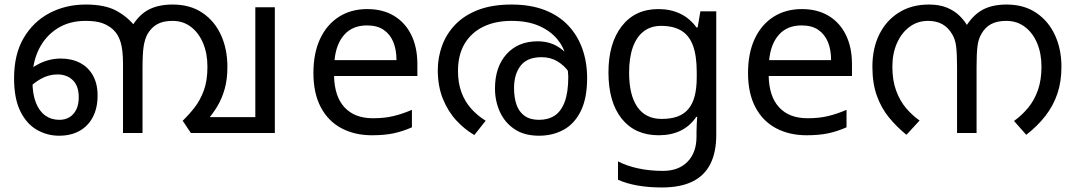

<svg xmlns="http://www.w3.org/2000/svg" viewBox="-20 -586 4736 846"><path d="M358 -566Q442 -566 492 -539Q542 -512 576 -469L596 -428L608 -266V0H522V-306Q522 -365 511.5 -400Q501 -435 478 -456Q457 -475 429.5 -484.5Q402 -494 357 -494Q285 -494 232.5 -460.5Q180 -427 151.5 -369.5Q123 -312 123 -239V-228Q123 -172 138 -134Q153 -96 179.5 -77Q206 -58 242 -58Q267 -58 286 -69.5Q305 -81 316 -103Q327 -125 327 -157Q327 -207 301 -232.5Q275 -258 233 -258Q194 -258 159 -238Q124 -218 95 -186L80 -248Q109 -284 154 -306Q199 -328 248 -328Q296 -328 332.5 -309Q369 -290 389.5 -253.5Q410 -217 410 -165Q410 -110 389 -70Q368 -30 330 -9Q292 12 240 12Q188 12 142.5 -14Q97 -40 69.5 -96Q42 -152 42 -241Q42 -347 84.5 -419Q127 -491 198.5 -528.5Q270 -566 358 -566ZM1191 -554V0H821L785 -54Q813 -81 837.5 -112.5Q862 -144 878 -187Q894 -230 894 -292Q894 -350 875 -395.5Q856 -441 821.5 -467.5Q787 -494 740 -494Q699 -494 673 -479.5Q647 -465 630 -436Q618 -414 613 -382Q608 -350 608 -285V0H522V-258L571 -422L566 -477Q596 -524 638 -545Q680 -566 741 -566Q818 -566 872 -529.5Q926 -493 954 -431Q982 -369 982 -292Q982 -236 970 -194Q958 -152 939 -120Q920 -88 897 -61L877 -70H1105V-554Z M1598 -546Q1667 -546 1716.5 -516Q1766 -486 1792.5 -431.5Q1819 -377 1819 -304V-251H1452Q1454 -160 1498.5 -112.5Q1543 -65 1623 -65Q1674 -65 1713.5 -74.5Q1753 -84 1795 -102V-25Q1754 -7 1714 1.5Q1674 10 1619 10Q1543 10 1484.5 -21Q1426 -52 1393.5 -113.5Q1361 -175 1361 -264Q1361 -352 1390.5 -415Q1420 -478 1473.5 -512Q1527 -546 1598 -546ZM1597 -474Q1534 -474 1497.5 -433.5Q1461 -393 1454 -321H1727Q1727 -367 1713 -401Q1699 -435 1670.5 -454.5Q1642 -474 1597 -474Z M2234 -566Q2317 -566 2379.5 -542Q2442 -518 2483.5 -474Q2525 -430 2546 -371Q2567 -312 2567 -242Q2567 -153 2539 -96.5Q2511 -40 2463 -14Q2415 12 2355 12Q2290 12 2247 -17Q2204 -46 2182.5 -93.5Q2161 -141 2161 -196Q2161 -291 2212 -347.5Q2263 -404 2349 -404Q2405 -404 2446.5 -375Q2488 -346 2512 -301Q2536 -256 2538 -206L2513 -209Q2506 -240 2486.5 -268.5Q2467 -297 2436.5 -315.5Q2406 -334 2366 -334Q2303 -334 2274 -296.5Q2245 -259 2245 -198Q2245 -156 2256 -124.5Q2267 -93 2291.5 -75.5Q2316 -58 2355 -58Q2396 -58 2424.5 -77Q2453 -96 2468.5 -138Q2484 -180 2484 -248Q2484 -250 2482.5 -270Q2481 -290 2477 -310Q2476 -315 2476 -323Q2476 -331 2474 -335Q2465 -378 2435 -414Q2405 -450 2355 -472Q2305 -494 2234 -494Q2162 -494 2109 -468Q2056 -442 2027 -393Q1998 -344 1998 -273Q1998 -221 2013 -180Q2028 -139 2055.5 -108Q2083 -77 2120 -54L2070 9Q2027 -16 1990.5 -55.5Q1954 -95 1931.5 -150.5Q1909 -206 1909 -277Q1909 -333 1928 -385Q1947 -437 1986.5 -478Q2026 -519 2087.5 -542.5Q2149 -566 2234 -566Z M2881 -546Q2934 -546 2976.5 -526Q3019 -506 3049 -465H3054L3066 -536H3136V9Q3136 85 3110 136.5Q3084 188 3031 214Q2978 240 2896 240Q2838 240 2789.5 231.5Q2741 223 2703 206V125Q2741 145 2792 156Q2843 167 2901 167Q2970 167 3009.5 126.5Q3049 86 3049 16V-5Q3049 -17 3050 -39.5Q3051 -62 3052 -71H3048Q3020 -30 2978.5 -10Q2937 10 2882 10Q2778 10 2719.5 -63Q2661 -136 2661 -267Q2661 -395 2719.5 -470.5Q2778 -546 2881 -546ZM2893 -472Q2848 -472 2816.5 -448Q2785 -424 2768.5 -378Q2752 -332 2752 -266Q2752 -167 2788.5 -114.5Q2825 -62 2895 -62Q2936 -62 2965 -72.5Q2994 -83 3013 -105.5Q3032 -128 3041 -163Q3050 -198 3050 -246V-267Q3050 -340 3033.5 -385Q3017 -430 2982 -451Q2947 -472 2893 -472Z M3513 -546Q3582 -546 3631.5 -516Q3681 -486 3707.5 -431.5Q3734 -377 3734 -304V-251H3367Q3369 -160 3413.5 -112.5Q3458 -65 3538 -65Q3589 -65 3628.5 -74.5Q3668 -84 3710 -102V-25Q3669 -7 3629 1.5Q3589 10 3534 10Q3458 10 3399.5 -21Q3341 -52 3308.5 -113.5Q3276 -175 3276 -264Q3276 -352 3305.5 -415Q3335 -478 3388.5 -512Q3442 -546 3513 -546ZM3512 -474Q3449 -474 3412.5 -433.5Q3376 -393 3369 -321H3642Q3642 -367 3628 -401Q3614 -435 3585.5 -454.5Q3557 -474 3512 -474Z M4073 -566Q4119 -566 4152 -552.5Q4185 -539 4208 -516.5Q4231 -494 4247 -465L4234 -466Q4265 -518 4308 -542Q4351 -566 4415 -566Q4492 -566 4546 -529.5Q4600 -493 4628.5 -431Q4657 -369 4657 -292Q4657 -226 4639 -173Q4621 -120 4586.5 -75.5Q4552 -31 4502 8L4448 -53Q4483 -78 4510.5 -111.5Q4538 -145 4553.5 -189.5Q4569 -234 4569 -292Q4569 -350 4550 -395.5Q4531 -441 4496 -467.5Q4461 -494 4414 -494Q4373 -494 4346.5 -479.5Q4320 -465 4304 -436Q4291 -414 4287 -382Q4283 -350 4283 -291V0H4197V-291Q4197 -348 4193 -381Q4189 -414 4175 -436Q4158 -465 4132 -479.5Q4106 -494 4069 -494Q4023 -494 3987.5 -467.5Q3952 -441 3932 -395.5Q3912 -350 3912 -292Q3912 -232 3928.5 -187Q3945 -142 3972 -110Q3999 -78 4032 -55L3974 8Q3931 -27 3897 -68.5Q3863 -110 3843.5 -164.5Q3824 -219 3824 -292Q3824 -373 3854.5 -434.5Q3885 -496 3941 -531Q3997 -566 4073 -566Z"/></svg>

Font: mlyalm115
Style: Regular
Weight: 400
Designer: Jelle Bosma - Monotype Design Team
Foundry: Monotype Imaging Inc.
Version: Version 2.103